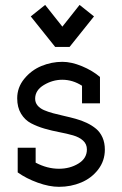

<svg xmlns="http://www.w3.org/2000/svg" viewBox="-20 -737 488 768"><path d="M160.6 -717.3 103 -671.4 200.7 -549.3H258.3L356 -671.4L298.3 -717.3L229.5 -630.4ZM48.8 -343.8Q48.8 -387.2 76.9 -421.6Q105 -456.1 145.5 -472.9Q186 -489.7 229.5 -489.7Q265.6 -489.7 307.9 -472.2Q350.1 -454.6 379.9 -429.2V-323.7H308.1V-394Q271 -418 229 -418Q190.4 -418 155.5 -397Q120.6 -376 120.6 -342.3Q120.6 -326.7 130.1 -315.2Q139.6 -303.7 155.8 -296.6Q171.9 -289.6 192.9 -283.9Q213.9 -278.3 236.8 -273.2Q259.8 -268.1 283 -261.7Q306.2 -255.4 327.1 -245.4Q348.1 -235.4 364.3 -221.9Q380.4 -208.5 389.9 -187.3Q399.4 -166 399.4 -138.7Q399.4 -93.8 372.8 -59.1Q346.2 -24.4 304.9 -7.1Q263.7 10.3 215.8 10.3Q177.2 10.3 131.1 -6.3Q85 -22.9 50.8 -47.4V-146H122.6V-86.4Q168.5 -62 215.8 -62Q259.8 -62 293.7 -82.8Q327.6 -103.5 327.6 -139.2Q327.6 -160.6 312.3 -174.6Q296.9 -188.5 272.2 -195.6Q247.6 -202.6 217.8 -208.3Q188 -213.9 158.4 -222.4Q128.9 -231 104.2 -243.9Q79.6 -256.8 64.2 -282.2Q48.8 -307.6 48.8 -343.8Z"/></svg>

Font: Eligible
Style: Regular
Weight: 500
Version: Version 1.1